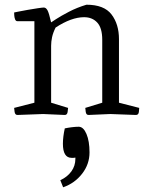

<svg xmlns="http://www.w3.org/2000/svg" viewBox="-20 -488 636 815"><path d="M54 0Q44 0 42 -13Q40 -26 40 -30L126 -52V-398H54Q47 -398 44 -406Q41 -414 40.5 -423Q40 -432 40 -435Q40 -435 57 -438.5Q74 -442 97 -446Q120 -450 140 -453Q160 -456 166 -456Q175 -456 181.5 -444.5Q188 -433 197 -393Q197 -393 217.5 -406.5Q238 -420 272.5 -438Q307 -456 347 -468Q422 -468 453.5 -426.5Q485 -385 485 -322V-52L571 -30Q571 -26 569.5 -13Q568 0 557 0L448 -4L356 0Q346 0 344 -12.5Q342 -25 342 -30L414 -52V-319Q414 -369 393 -392Q372 -415 337 -415Q283 -415 216 -371Q205 -349 201 -330Q197 -311 197 -294V-52L269 -30Q269 -25 267 -12.5Q265 0 255 0L163 -4ZM248 307 236 277Q266 263 283 239.5Q300 216 300 186V181Q295 182 292 182Q289 182 284 182Q247 182 247 122Q247 108 249 91.5Q251 75 255 57Q269 54 285 52Q301 50 314 50Q334 50 347 80.5Q360 111 360 159Q360 209 328.5 249.5Q297 290 248 307Z"/></svg>

Font: Mate
Style: Regular
Weight: 400
Designer: Eduardo Rodriguez Tunni
Foundry: Eduardo Rodriguez Tunni
Version: Version 1.003; ttfautohint (v1.8.4.7-5d5b);gftools[0.9.24]